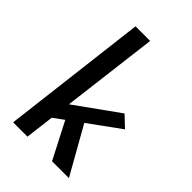

<svg xmlns="http://www.w3.org/2000/svg" viewBox="-228 -871 966 966"><g transform="rotate(45 254.5 -388.5)"><path d="M54 0 148 -777H252L156 0ZM293 -280 451 0H331L217 -221ZM141 -129 140 -228 419 -428 477 -373Z"/></g></svg>

Font: Josefin Sans Thin Medium
Style: Italic
Weight: 500
Italic angle: -7°
Version: Version 2.000